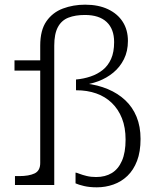

<svg xmlns="http://www.w3.org/2000/svg" viewBox="-20 -791 668 821"><path d="M42 -533H187V-489H42ZM325 -427 362 -442V-422L346 -434Q398 -428 441 -410Q484 -392 515.5 -362.5Q547 -333 564 -291.5Q581 -250 581 -197Q581 -142 566 -103Q551 -64 525 -39Q499 -14 465 -2Q431 10 394 10Q363 10 339.5 4.5Q316 -1 303 -7V-53Q307 -53 319.5 -48Q332 -43 350.5 -38.5Q369 -34 391 -34Q430 -34 458 -51Q486 -68 501.5 -103.5Q517 -139 517 -194Q517 -246 501.5 -285Q486 -324 458 -351Q430 -378 391.5 -391.5Q353 -405 307 -405H305V-451Q338 -454 367.5 -464Q397 -474 419.5 -492Q442 -510 455 -539Q468 -568 468 -611Q468 -667 436 -697Q404 -727 343 -727Q302 -727 272.5 -715.5Q243 -704 227.5 -675Q212 -646 212 -596V0H44V-38H62Q104 -38 128 -49.5Q152 -61 152 -94V-596Q152 -662 178.5 -700Q205 -738 249 -754.5Q293 -771 344 -771Q401 -771 442 -751.5Q483 -732 505 -697.5Q527 -663 527 -616Q527 -572 510 -538Q493 -504 464.5 -480.5Q436 -457 400 -443.5Q364 -430 325 -427Z"/></svg>

Font: Roboto Serif 20pt ExtraLight
Style: Regular
Weight: 250
Version: Version 1.008